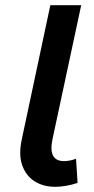

<svg xmlns="http://www.w3.org/2000/svg" viewBox="-20 -710 363 740"><path d="M279 -5Q258 2 235.5 6Q213 10 193 10Q148 10 114.5 -10.5Q81 -31 66 -72Q51 -113 64 -173L174 -690H293L182 -172Q165 -89 227 -89Q248 -89 273 -98Z"/></svg>

Font: Radio Canada Medium
Style: Italic
Weight: 500
Italic angle: -12°
Designer: Charles Daoud, Etienne Aubert Bonn, Alexandre Saumier Demers, Jacques Le Bailly
Foundry: Radio-Canada
Version: Version 2.104; ttfautohint (v1.8.4.7-5d5b);gftools[0.9.28.de